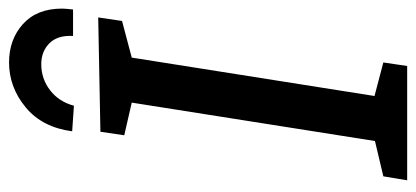

<svg xmlns="http://www.w3.org/2000/svg" viewBox="-274 -668 942 435"><g transform="rotate(-90 197.5 -451.0)"><path d="M375 -700 367 -646 284 -624 197 -74 273 -54 265 0H6L15 -54L95 -73L182 -624L108 -641L116 -695ZM395 -782Q395 -775 393 -757H333Q335 -792 316.5 -810.5Q298 -829 269 -829Q236 -829 210 -809Q184 -789 175 -755L117 -759Q126 -827 171.5 -864.5Q217 -902 273 -902Q325 -902 360 -870.5Q395 -839 395 -782Z"/></g></svg>

Font: Bitter Pro Medium
Style: Italic
Weight: 500
Italic angle: -9°
Designer: Sol Matas, and Bitter project Authors
Foundry: Sol Matas
Version: Version 1.010